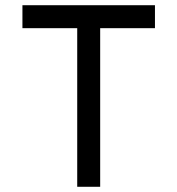

<svg xmlns="http://www.w3.org/2000/svg" viewBox="-20 -716 680 736"><path d="M276 -608H66V-696H574V-608H364V0H276Z"/></svg>

Font: AmikoRegular
Style: Regular
Weight: 400
Designer: Pablo Impallari, Rodrigo Fuenzalida, Andres Torresi
Foundry: Impallari Type
Version: Version 1.000; ttfautohint (v1.3)